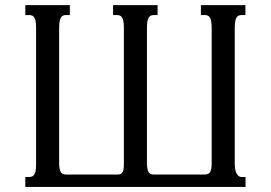

<svg xmlns="http://www.w3.org/2000/svg" viewBox="-20 -736 1066 756"><path d="M79.6 0V-39.1H94.2Q101.6 -39.1 106.7 -41.3Q111.8 -43.5 115.2 -49.1Q118.7 -54.7 120.4 -64.9Q122.1 -75.2 122.1 -91.3V-624.5Q122.1 -640.6 120.4 -650.9Q118.7 -661.1 115.2 -666.7Q111.8 -672.4 106.7 -674.6Q101.6 -676.8 94.2 -676.8H79.6V-715.8H254.9V-676.8H240.7Q233.4 -676.8 228.3 -674.6Q223.1 -672.4 219.7 -666.7Q216.3 -661.1 214.6 -650.9Q212.9 -640.6 212.9 -624.5V-91.3Q212.9 -73.7 217.8 -61.3Q222.7 -48.8 240.2 -48.8H439.9Q447.3 -48.8 452.4 -50Q457.5 -51.3 460.9 -55.7Q464.4 -60.1 466.1 -68.4Q467.8 -76.7 467.8 -91.3V-624.5Q467.8 -640.6 466.1 -650.9Q464.4 -661.1 460.9 -666.7Q457.5 -672.4 452.4 -674.6Q447.3 -676.8 439.9 -676.8H425.3V-715.8H600.6V-676.8H586.4Q579.1 -676.8 574 -674.6Q568.8 -672.4 565.4 -666.7Q562 -661.1 560.3 -650.9Q558.6 -640.6 558.6 -624.5V-91.3Q558.6 -73.7 563.5 -61.3Q568.4 -48.8 585.9 -48.8H786.1Q803.7 -48.8 808.6 -61Q813.5 -73.2 813.5 -91.3V-624.5Q813.5 -640.6 811.8 -650.9Q810.1 -661.1 806.6 -666.7Q803.2 -672.4 798.1 -674.6Q793 -676.8 785.6 -676.8H771V-715.8H946.3V-676.8H932.1Q924.8 -676.8 919.7 -674.6Q914.6 -672.4 911.1 -666.7Q907.7 -661.1 906 -650.9Q904.3 -640.6 904.3 -624.5V-91.3Q904.3 -82.5 905.5 -73.2Q906.7 -64 909.9 -56.4Q913.1 -48.8 918.5 -43.9Q923.8 -39.1 932.1 -39.1H946.8V0Z"/></svg>

Font: Arian AMU Serif
Style: Regular
Weight: 400
Designer: Ruben Hakobyan (Tarumian)
Foundry: Ruben Hakobyan (Tarumian)
Version: Version 1.002